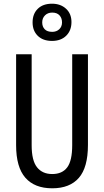

<svg xmlns="http://www.w3.org/2000/svg" viewBox="-20 -1007 562 1037"><path d="M455 -224Q455 -103 406 -46.5Q357 10 262 10Q167 10 117 -47Q67 -104 67 -223V-714H151V-222Q151 -140 180 -103.5Q209 -67 262 -67Q316 -67 343 -103Q370 -139 370 -223V-714H455ZM261 -786Q212 -786 184 -813.5Q156 -841 156 -886Q156 -932 184 -959.5Q212 -987 261 -987Q307 -987 336.5 -960Q366 -933 366 -888Q366 -842 337.5 -814Q309 -786 261 -786ZM262 -835Q285 -835 300 -849Q315 -863 315 -886Q315 -909 301.5 -924Q288 -939 262 -939Q238 -939 223 -924Q208 -909 208 -886Q208 -863 221.5 -849Q235 -835 262 -835Z"/></svg>

Font: Noto Sans Ethiopic ExtraCondensed
Style: Regular
Weight: 400
Width: 2
Designer: Monotype Design Team
Foundry: Monotype Imaging Inc.
Version: Version 2.102; ttfautohint (v1.8.4.7-5d5b)